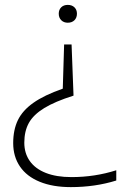

<svg xmlns="http://www.w3.org/2000/svg" viewBox="-20 -566 520 786"><path d="M295 -510Q295 -493.5 284.8 -483.2Q274.5 -473 257.5 -473Q241 -473 230.8 -483.2Q220.5 -493.5 220.5 -510Q220.5 -526 230.5 -536Q240.5 -546 257.5 -546Q274.5 -546 284.8 -536Q295 -526 295 -510ZM281 -174.5Q205 -150.5 161 -123.5Q117 -96.5 98.2 -62.8Q79.5 -29 79.5 18Q79.5 61.5 102 93.2Q124.5 125 167.8 142Q211 159 272.5 159Q368 159 456 131V173Q369 200 270 200Q196 200 142.8 178.2Q89.5 156.5 61.8 115.8Q34 75 34 20Q34 -34.5 53.2 -74.2Q72.5 -114 116.8 -145.2Q161 -176.5 237 -203L242.5 -384H273Z"/></svg>

Font: Encode Sans Expanded ExtraLight
Style: Regular
Weight: 275
Width: 7
Designer: Multiple Designers
Foundry: Impallari Type
Version: Version 2.000